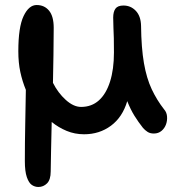

<svg xmlns="http://www.w3.org/2000/svg" viewBox="-20 -525 740 765"><path d="M133 220Q119 220 107 212Q95 204 87 181Q79 158 79 117Q79 44 80.5 -28Q82 -100 83 -167Q69 -201 61 -238Q53 -275 53 -321Q53 -417 74 -461Q95 -505 126 -505Q157 -505 175.5 -482.5Q194 -460 194 -414Q194 -362 193 -306.5Q192 -251 191 -195Q211 -155 242 -127Q273 -99 303 -99Q345 -99 374 -125Q403 -151 418.5 -200Q434 -249 434 -316Q434 -351 433.5 -373Q433 -395 432 -414Q431 -433 431 -455Q431 -478 440 -490.5Q449 -503 472 -503Q501 -503 521 -482Q541 -461 542 -423Q543 -334 553.5 -273.5Q564 -213 584.5 -169.5Q605 -126 634 -89Q644 -78 645.5 -61.5Q647 -45 641.5 -29.5Q636 -14 623.5 -3.5Q611 7 593 7Q578 7 568 0.5Q558 -6 550 -15Q531 -39 515.5 -64Q500 -89 487 -122Q468 -58 422 -24Q376 10 315 10Q278 10 245.5 -3.5Q213 -17 186 -39Q185 22 183.5 74Q182 126 182 158Q182 191 167.5 205.5Q153 220 133 220Z"/></svg>

Font: Shantell Sans Light Medium
Style: Regular
Weight: 500
Version: Version 1.008;[ac192a2d6]